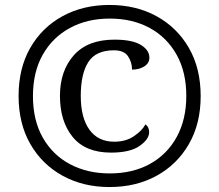

<svg xmlns="http://www.w3.org/2000/svg" viewBox="-20 -745 885 775"><path d="M422 10Q316 10 233 -35.5Q150 -81 102.5 -163.5Q55 -246 55 -358Q55 -469 102 -551.5Q149 -634 232 -679.5Q315 -725 422 -725Q529 -725 612 -679.5Q695 -634 742.5 -551.5Q790 -469 790 -357Q790 -246 742.5 -163.5Q695 -81 612 -35.5Q529 10 422 10ZM423 -45Q516 -45 585.5 -83.5Q655 -122 693.5 -192.5Q732 -263 732 -358Q732 -454 693 -524Q654 -594 584.5 -632Q515 -670 423 -670Q332 -670 262 -632Q192 -594 152.5 -524Q113 -454 113 -357Q113 -259 153 -189Q193 -119 263 -82Q333 -45 423 -45ZM428 -129Q325 -129 273.5 -192Q222 -255 222 -358Q222 -459 278 -522Q334 -585 442 -585Q513 -585 548 -564Q583 -543 583 -512Q583 -490 562.5 -477Q542 -464 513 -464Q513 -493 497 -517.5Q481 -542 440 -542Q367 -542 336.5 -494.5Q306 -447 306 -358Q306 -270 341 -221.5Q376 -173 441 -173Q488 -173 521 -195.5Q554 -218 567 -243Q582 -233 582 -211Q582 -183 543.5 -156Q505 -129 428 -129Z"/></svg>

Font: Noto Serif Old Uyghur
Style: Regular
Weight: 400
Designer: Lewis McGuffie
Foundry: Google LLC
Version: Version 1.003; ttfautohint (v1.8.4.7-5d5b)